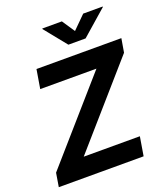

<svg xmlns="http://www.w3.org/2000/svg" viewBox="-167 -1063 1019 1177"><g transform="rotate(-20 342.0 -474.5)"><path d="M11.2 0 25.9 -89.4 476.6 -604H109.9L130.4 -727.5H684.1L668.9 -637.7L218.8 -123.5H585L564.5 0ZM376.5 -948.7 432.1 -865.7 515.6 -948.7H643.1L642.6 -945.3L477.5 -800.8H365.2L248.5 -945.3L249 -948.7Z"/></g></svg>

Font: Inter
Style: Bold Italic
Weight: 700
Italic angle: -9.39999°
Designer: Rasmus Andersson
Foundry: rsms
Version: Version 4.001;git-9221beed3